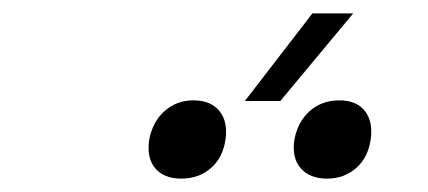

<svg xmlns="http://www.w3.org/2000/svg" viewBox="-20 -920 640 287"><path d="M346 -769 447 -900H508L399 -769ZM469 -653Q443 -653 429.5 -668.5Q416 -684 420 -711Q425 -738 443 -754Q461 -770 487 -770Q513 -770 525.5 -754Q538 -738 534 -711Q530 -684 512 -668.5Q494 -653 469 -653ZM251 -653Q225 -653 212 -668.5Q199 -684 203 -711Q208 -738 226 -754Q244 -770 269 -770Q295 -770 308 -754Q321 -738 317 -711Q313 -684 295 -668.5Q277 -653 251 -653Z"/></svg>

Font: NKDuy Mono ExtraLight
Style: Italic
Weight: 200
Italic angle: -9°
Monospace: yes
Designer: NKDuy
Foundry: NKDuy
Version: Version 2.251; ttfautohint (v1.8.4.7-5d5b)